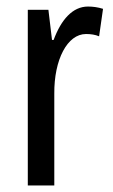

<svg xmlns="http://www.w3.org/2000/svg" viewBox="-20 -567 344 587"><path d="M249 -547C202 -547 167 -507 144 -445H139L128 -537H65V0H146V-280C145 -385 186 -463 243 -463C258 -463 271 -461 283 -456L295 -540C279 -545 264 -547 249 -547Z"/></svg>

Font: Noto Sans Sinhala UI ExtraCondensed
Style: Regular
Weight: 400
Width: 2
Designer: Jelle Bosma - Monotype Design Team
Foundry: Monotype Imaging Inc.
Version: Version 2.006